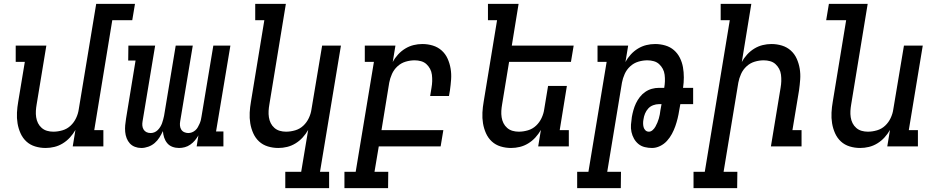

<svg xmlns="http://www.w3.org/2000/svg" viewBox="-20 -755 4840 990"><path d="M215 8Q187 8 161 0Q135 -8 116 -25.5Q97 -43 86 -67.5Q75 -92 70.5 -119Q66 -146 67.5 -174.5Q69 -203 74 -231L108 -436H61V-520H219L169 -217Q166 -200 165 -183.5Q164 -167 166.5 -150.5Q169 -134 176 -120Q183 -106 195 -95.5Q207 -85 222.5 -80.5Q238 -76 255 -76Q278 -76 302 -83Q326 -90 344 -107Q362 -124 372.5 -146.5Q383 -169 386 -191L476 -735H676L662 -651H559L466 -84H513V0H355L369 -85Q357 -64 340.5 -46Q324 -28 303.5 -15.5Q283 -3 260.5 2.5Q238 8 215 8Z M708 8Q691 8 675.5 2Q660 -4 649.5 -15.5Q639 -27 633 -42.5Q627 -58 625.5 -75Q624 -92 625.5 -109Q627 -126 630 -144L679 -443H641L642 -520H780L715 -129Q713 -118 714 -107Q715 -96 720.5 -87Q726 -78 735.5 -73.5Q745 -69 757 -69Q767 -69 776.5 -73Q786 -77 793.5 -84.5Q801 -92 806.5 -101Q812 -110 815.5 -119.5Q819 -129 821.5 -139Q824 -149 826 -158L886 -520H974L909 -129Q907 -118 908 -107Q909 -96 914.5 -87Q920 -78 930 -73.5Q940 -69 951 -69Q960 -69 969.5 -72.5Q979 -76 987 -83Q995 -90 1000 -99Q1005 -108 1009 -117Q1013 -126 1015.5 -135.5Q1018 -145 1019 -154L1080 -520H1168L1094 -77H1132V0H994L1003 -57Q995 -43 985 -31Q975 -19 961.5 -9.5Q948 0 933 4Q918 8 903 8Q885 8 869 2Q853 -4 842.5 -16.5Q832 -29 826.5 -45.5Q821 -62 820 -79Q812 -62 802 -46Q792 -30 777.5 -17.5Q763 -5 744.5 1.5Q726 8 709 8Z M1677 215H1451V131H1533L1569 -85Q1557 -64 1540.5 -46Q1524 -28 1503.5 -15.5Q1483 -3 1460.5 2.5Q1438 8 1415 8Q1387 8 1361 0Q1335 -8 1316 -25.5Q1297 -43 1286 -67.5Q1275 -92 1270.5 -119Q1266 -146 1267.5 -174.5Q1269 -203 1274 -231L1343 -651H1296V-735H1454L1369 -217Q1366 -200 1365 -183.5Q1364 -167 1366.5 -150.5Q1369 -134 1376 -120Q1383 -106 1395 -95.5Q1407 -85 1422.5 -80.5Q1438 -76 1455 -76Q1478 -76 1502 -83Q1526 -90 1544 -107Q1562 -124 1572.5 -146.5Q1583 -169 1586 -191L1641 -520H1738L1630 131H1677Z M1981 215H1756V131H1814L1908 -436H1861V-520H2019L2005 -435Q2016 -456 2032.5 -474Q2049 -492 2069.5 -504.5Q2090 -517 2112.5 -522.5Q2135 -528 2158 -528Q2186 -528 2212 -520Q2238 -512 2257.5 -494.5Q2277 -477 2288 -452.5Q2299 -428 2303.5 -401Q2308 -374 2306 -345.5Q2304 -317 2300 -289L2295 -260H2198L2205 -303Q2208 -320 2208.5 -336.5Q2209 -353 2207 -369.5Q2205 -386 2197.5 -400Q2190 -414 2178.5 -424.5Q2167 -435 2151 -439.5Q2135 -444 2118 -444Q2095 -444 2071.5 -437Q2048 -430 2029.5 -413Q2011 -396 2001 -373.5Q1991 -351 1987 -329L1947 -84H2266L2252 0H1933L1911 131H1982Z M2615 8Q2587 8 2561 0Q2535 -8 2516 -25.5Q2497 -43 2486 -67.5Q2475 -92 2470.5 -119Q2466 -146 2467.5 -174.5Q2469 -203 2474 -231L2543 -651H2496V-735H2654L2619 -520H2938L2924 -436H2605L2569 -217Q2566 -200 2565 -183.5Q2564 -167 2566.5 -150.5Q2569 -134 2576 -120Q2583 -106 2595 -95.5Q2607 -85 2622.5 -80.5Q2638 -76 2655 -76Q2678 -76 2702 -83Q2726 -90 2744 -107Q2762 -124 2772.5 -146.5Q2783 -169 2786 -191L2806 -312H2903L2866 -84H2913V0H2755L2769 -85Q2757 -64 2740.5 -46Q2724 -28 2703.5 -15.5Q2683 -3 2660.5 2.5Q2638 8 2615 8Z M3181 215H2956V131H3014L3108 -436H3061V-520H3219L3205 -435Q3216 -456 3232.5 -474Q3249 -492 3269.5 -504.5Q3290 -517 3312.5 -522.5Q3335 -528 3358 -528Q3385 -528 3410.5 -520.5Q3436 -513 3455 -496.5Q3474 -480 3485.5 -457Q3497 -434 3501.5 -408.5Q3506 -383 3506 -356Q3506 -329 3502 -302H3554V-218H3488L3482 -185Q3479 -165 3474 -144.5Q3469 -124 3462 -104Q3455 -84 3444.5 -64.5Q3434 -45 3419 -28.5Q3404 -12 3383.5 -2Q3363 8 3342 8Q3323 8 3304.5 3.5Q3286 -1 3272 -12.5Q3258 -24 3249 -40Q3240 -56 3236 -74.5Q3232 -93 3233.5 -112.5Q3235 -132 3238 -152Q3241 -169 3246 -187Q3251 -205 3259 -222Q3267 -239 3279 -254.5Q3291 -270 3307 -281Q3323 -292 3341 -297Q3359 -302 3377 -302H3405V-303Q3408 -320 3408.5 -336.5Q3409 -353 3407 -369.5Q3405 -386 3397.5 -400Q3390 -414 3378.5 -424.5Q3367 -435 3351 -439.5Q3335 -444 3318 -444Q3295 -444 3271.5 -437Q3248 -430 3229.5 -413Q3211 -396 3201 -373.5Q3191 -351 3187 -329L3111 131H3182ZM3326 -76Q3336 -76 3345 -84Q3354 -92 3359.5 -102Q3365 -112 3369.5 -122.5Q3374 -133 3377 -143.5Q3380 -154 3382 -164.5Q3384 -175 3385 -185L3391 -218H3377Q3363 -218 3348 -212.5Q3333 -207 3322.5 -195.5Q3312 -184 3306 -169.5Q3300 -155 3298 -140Q3296 -130 3296 -119.5Q3296 -109 3298.5 -99.5Q3301 -90 3308 -83Q3315 -76 3326 -76Z M3781 215H3556V131H3614L3743 -651H3696V-735H3854L3805 -435Q3816 -456 3832.5 -474Q3849 -492 3869.5 -504.5Q3890 -517 3912.5 -522.5Q3935 -528 3958 -528Q3986 -528 4012 -520Q4038 -512 4057.5 -494.5Q4077 -477 4088 -452.5Q4099 -428 4103.5 -401Q4108 -374 4106 -345.5Q4104 -317 4100 -289L4066 -84H4113V0H3955L4005 -303Q4008 -320 4008.5 -336.5Q4009 -353 4007 -369.5Q4005 -386 3997.5 -400Q3990 -414 3978.5 -424.5Q3967 -435 3951 -439.5Q3935 -444 3918 -444Q3895 -444 3871.5 -437Q3848 -430 3829.5 -413Q3811 -396 3801 -373.5Q3791 -351 3787 -329L3711 131H3782Z M4415 8Q4387 8 4361 0Q4335 -8 4316 -25.5Q4297 -43 4286 -67.5Q4275 -92 4270.5 -119Q4266 -146 4267.5 -174.5Q4269 -203 4274 -231L4343 -651H4240L4254 -735H4454L4369 -217Q4366 -200 4365 -183.5Q4364 -167 4366.5 -150.5Q4369 -134 4376 -120Q4383 -106 4395 -95.5Q4407 -85 4422.5 -80.5Q4438 -76 4455 -76Q4478 -76 4502 -83Q4526 -90 4544 -107Q4562 -124 4572.5 -146.5Q4583 -169 4586 -191L4641 -520H4738L4666 -84H4713V0H4555L4569 -85Q4557 -64 4540.5 -46Q4524 -28 4503.5 -15.5Q4483 -3 4460.5 2.5Q4438 8 4415 8Z"/></svg>

Font: Iosevka HT Medium Extended
Style: Italic
Weight: 500
Width: 7
Italic angle: -9°
Monospace: yes
Designer: Belleve Invis
Foundry: Belleve Invis
Version: Version 32.3.0; ttfautohint (v1.8.4)